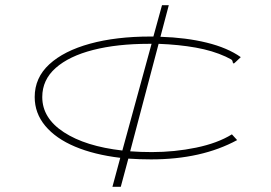

<svg xmlns="http://www.w3.org/2000/svg" viewBox="-20 -643 1040 736"><path d="M443 73H411L441 -38Q341 -50 267.5 -81Q194 -112 153.5 -160.5Q113 -209 113 -271Q113 -345 169 -396.5Q225 -448 325 -475.5Q425 -503 557 -503Q563 -503 568 -503L601 -623H627L595 -502Q693 -499 772.5 -479.5Q852 -460 903 -424L884 -406L876 -399L872 -404Q872 -412 865.5 -415.5Q859 -419 845 -426Q795 -449 730.5 -460.5Q666 -472 588 -475L479 -63Q519 -60 562 -60Q649 -60 731.5 -77Q814 -94 869 -128L889 -106Q753 -32 559 -32Q514 -32 472 -35ZM142 -271Q142 -190 225 -136Q308 -82 449 -66L561 -475Q556 -475 550 -475Q429 -475 337 -451.5Q245 -428 193.5 -382.5Q142 -337 142 -271Z"/></svg>

Font: Inconsolata UltraExpanded ExtraLight
Style: Regular
Weight: 200
Width: 9
Monospace: yes
Designer: Raph Levien, Cyreal, Brenton Simpson
Foundry: Raph Levien, Cyreal, Google
Version: Version 3.001; ttfautohint (v1.8.2.53-6de2)